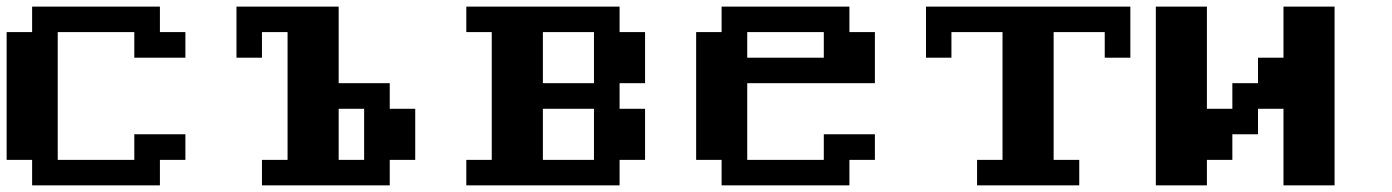

<svg xmlns="http://www.w3.org/2000/svg" viewBox="-20 -558 4191 578"><path d="M76.7 0V-76.7H0V-461.4H76.7V-538.1H461.4V-461.4H538.1V-384.3H384.3V-461.4H153.8V-76.7H384.3V-153.8H538.1V-76.7H461.4V0Z M1076.2 -76.7V-230.5H999.5V-76.7ZM768.6 0V-76.7H845.7V-461.4H768.6V-384.3H691.9V-538.1H999.5V-307.6H1153.3V-230.5H1230V-76.7H1153.3V0Z M1768.1 -76.7V-230.5H1614.3V-76.7ZM1768.1 -307.6V-461.4H1614.3V-307.6ZM1383.8 0V-76.7H1460.4V-461.4H1383.8V-538.1H1845.2V-461.4H1921.9V-307.6H1845.2V-230.5H1921.9V-76.7H1845.2V0Z M2460 -384.3V-461.4H2229.5V-384.3ZM2152.3 0V-76.7H2075.7V-461.4H2152.3V-538.1H2537.1V-461.4H2613.8V-307.6H2229.5V-76.7H2460V-153.8H2613.8V-76.7H2537.1V0Z M2921.4 0V-76.7H2998V-461.4H2844.2V-384.3H2767.6V-538.1H3382.8V-384.3H3305.7V-461.4H3151.9V-76.7H3229V0Z M3459.5 0V-538.1H3613.3V-230.5H3689.9V-307.6H3767.1V-384.3H3843.8V-538.1H3997.6V0H3843.8V-230.5H3767.1V-153.8H3689.9V-76.7H3613.3V0Z"/></svg>

Font: Good Old DOS
Style: Regular
Weight: 400
Designer: Vasily Draigo
Foundry: Vasily Draigo
Version: 1.0